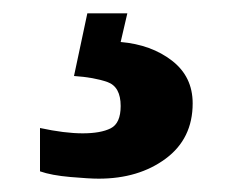

<svg xmlns="http://www.w3.org/2000/svg" viewBox="-20 -29 352 288"><path d="M128 239Q114 239 85.5 236.5Q57 234 40 228V163Q77 171 104 171Q131 171 146 163.5Q161 156 161 130Q161 101 141 94Q121 87 91 85L111 -9H171L161 34Q207 38 238 62Q269 86 269 126Q269 179 228.5 209Q188 239 128 239Z"/></svg>

Font: Noto Serif SemiCondensed Black
Style: Regular
Weight: 900
Width: 4
Designer: Monotype Design Team
Foundry: Monotype Imaging Inc.
Version: Version 2.014; ttfautohint (v1.8.4.7-5d5b)